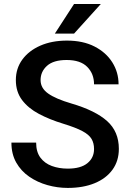

<svg xmlns="http://www.w3.org/2000/svg" viewBox="-20 -922 645 952"><path d="M446.3 -183.1Q446.3 -212.4 433.8 -233.4Q421.4 -254.4 388.4 -272Q355.5 -289.6 293.5 -308.6Q226.1 -329.1 173.1 -357.2Q120.1 -385.3 89.4 -426Q58.6 -466.8 58.6 -524.9Q58.6 -582.5 90.6 -626.5Q122.6 -670.4 179.7 -695.6Q236.8 -720.7 312 -720.7Q391.6 -720.7 448.7 -691.4Q505.9 -662.1 536.9 -612.8Q567.9 -563.5 567.9 -503.9H446.3Q446.3 -556.2 412.6 -590.3Q378.9 -624.5 310.5 -624.5Q245.1 -624.5 213.1 -595.7Q181.2 -566.9 181.2 -524.9Q181.2 -484.9 218.8 -458.3Q256.3 -431.6 334.5 -408.7Q452.6 -374 511 -321.8Q569.3 -269.5 569.3 -184.1Q569.3 -124 537.8 -80.6Q506.3 -37.1 449.5 -13.7Q392.6 9.8 315.9 9.8Q264.6 9.8 215.1 -4.2Q165.5 -18.1 125 -45.9Q84.5 -73.7 60.5 -116Q36.6 -158.2 36.6 -214.8H159.2Q159.2 -168.9 180.2 -140.6Q201.2 -112.3 236.8 -99.1Q272.5 -85.9 315.9 -85.9Q380.4 -85.9 413.3 -112.8Q446.3 -139.6 446.3 -183.1ZM252 -755.4 347.2 -902.3H480L347.2 -755.4Z"/></svg>

Font: Vazirmatn UI FD Medium
Style: Regular
Weight: 500
Designer: Saber Rastikerdar
Foundry: Saber Rastikerdar
Version: Version 33.003